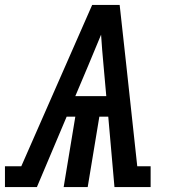

<svg xmlns="http://www.w3.org/2000/svg" viewBox="-62 -755 682 775"><path d="M-42 0V-84H24L310 -735H421L448 -490L492 -84H546V0H400L375 -284H339L292 0H195L242 -284H207L87 0ZM367 -367 356 -490Q353 -521 350.5 -552.5Q348 -584 346 -615Q333 -584 320 -552.5Q307 -521 294 -490L242 -367Z"/></svg>

Font: Iosevka Slab Medium Extended
Style: Italic
Weight: 500
Width: 7
Italic angle: -9°
Monospace: yes
Designer: Belleve Invis
Foundry: Belleve Invis
Version: Version 11.1.0; ttfautohint (v1.8.3)